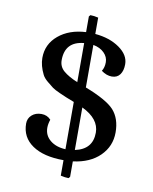

<svg xmlns="http://www.w3.org/2000/svg" viewBox="-85 -763 700 880"><g transform="rotate(10 265.5 -322.5)"><path d="M258 -23Q165 -23 112.5 -59Q60 -95 60 -159Q60 -183 77.5 -198.5Q95 -214 122 -214Q149 -214 166 -195Q159 -174 159 -157Q159 -121 186.5 -98.5Q214 -76 258 -74V-294Q230 -305 221 -308.5Q212 -312 187.5 -323Q163 -334 153 -341.5Q143 -349 125.5 -363.5Q108 -378 101 -392Q81 -432 81 -468Q81 -532 130.5 -573.5Q180 -615 258 -619V-692L264 -699Q281 -699 301 -694V-618Q369 -612 414.5 -580Q460 -548 460 -505Q460 -475 447 -457Q434 -439 409 -439Q384 -439 360 -457Q371 -474 371 -498.5Q371 -523 352 -542Q333 -561 301 -567V-369Q402 -330 436 -293Q471 -254 471 -189.5Q471 -125 425.5 -80Q380 -35 301 -25V47L295 54Q278 54 258 49ZM170 -473Q170 -443 192.5 -423.5Q215 -404 258 -386V-568Q170 -560 170 -473ZM382 -173Q382 -237 301 -276V-78Q382 -95 382 -173Z"/></g></svg>

Font: Cambo
Style: Regular
Weight: 400
Designer: Carolina Giovagnoli, Andres Torresi
Foundry: Carolina Giovagnoli, Andres Torresi
Version: Version 2.001